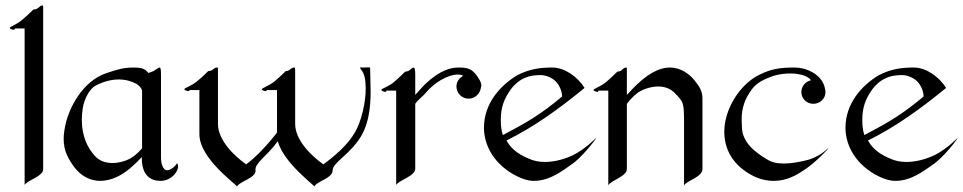

<svg xmlns="http://www.w3.org/2000/svg" viewBox="-20 -667 3551 708"><path d="M139.2 -630.9C139.2 -643.1 140.1 -647 136.2 -647C130.9 -647 124 -641.1 120.1 -637.2C113.8 -631.8 103 -631.8 103 -631.8C103 -631.8 82 -610.8 62 -594.2C44.9 -578.1 16.1 -568.8 16.1 -564C16.1 -560.1 26.9 -557.1 30.8 -557.1C34.2 -557.1 35.2 -562 35.2 -562H70.8V15.1C82 -3.9 139.2 -16.1 139.2 -43Z M568.8 -418C566.9 -418 562 -416 552.7 -409.2C548.8 -404.8 533.7 -399.9 526.9 -397.9C515.6 -415 497.1 -418 473.6 -418C435.1 -418 414.1 -411.1 374 -397.9C279.8 -367.2 234.9 -262.2 223.6 -216.8C217.8 -192.9 214.8 -172.9 214.8 -154.8C214.8 -110.8 231 -83 252 -53.2C277.8 -18.1 312 0 349.6 0C388.7 0 431.6 -19 471.7 -57.1C481 -64.9 491.7 -76.2 502.9 -87.9V-84C502.9 -20 535.6 0 571.8 0C609.9 0 636.7 -32.2 636.7 -53.2C636.7 -62 632.8 -64.9 631.8 -64.9C632.8 -61 611.8 -39.1 596.7 -39.1C581.1 -39.1 573.7 -64 573.7 -84V-393.1C573.7 -405.8 572.8 -418 568.8 -418ZM503.9 -334V-120.1C492.7 -106.9 477.1 -92.8 466.8 -86.9C453.6 -77.1 423.8 -65.9 395 -65.9C372.1 -65.9 348.6 -71.8 331.1 -90.8C302.7 -121.1 281.7 -165 281.7 -225.1C281.7 -236.8 282.7 -250 284.7 -265.1C291 -307.1 313 -340.8 332 -351.1C347.7 -358.9 378.9 -374 418 -374C443.8 -374 465.8 -367.2 482.9 -357.9C490.7 -353 500 -345.2 503.9 -334Z M780.8 -418C774.4 -418 769.5 -415 764.6 -410.2C758.3 -404.8 747.6 -404.8 747.6 -404.8C747.6 -404.8 727.5 -383.8 706.5 -367.2C686.5 -350.1 659.7 -342.8 659.7 -337.9C659.7 -334 671.4 -331.1 674.3 -331.1C678.7 -331.1 679.7 -335 679.7 -335H715.3V-171.9C715.3 -81.1 853.5 13.2 853.5 21C864.7 1 922.4 -9.8 922.4 -38.1C917.5 -64.9 962.4 -88.9 1004.4 -146C1027.3 -64 1138.7 14.2 1138.7 21C1148.4 1 1206.5 -9.8 1206.5 -38.1C1206.5 -68.8 1271.5 -96.2 1313.5 -168C1340.3 -214.8 1346.7 -275.9 1346.7 -329.1C1346.7 -365.2 1344.7 -398.9 1344.7 -418C1338.4 -418.9 1325.7 -418 1316.4 -418C1311.5 -418 1308.6 -420.9 1308.6 -418C1308.6 -417 1308.6 -414.1 1310.5 -411.1C1323.7 -397.9 1328.6 -372.1 1328.6 -340.8C1328.6 -288.1 1312.5 -220.2 1289.6 -180.2C1263.7 -133.8 1212.4 -89.8 1172.4 -61C1128.4 -91.8 1068.4 -149.9 1068.4 -210V-396C1068.4 -417 1068.4 -418 1065.4 -418C1062.5 -418 1059.6 -418.9 1048.3 -410.2C1043.5 -404.8 1033.7 -404.8 1033.7 -404.8C1033.7 -404.8 1012.7 -383.8 992.7 -367.2C974.6 -352.1 945.3 -341.8 945.3 -337.9C944.3 -334 956.5 -331.1 959.5 -331.1C962.4 -331.1 964.4 -335 964.4 -335H1001.5V-178.2C969.7 -136.2 922.4 -85.9 887.7 -61C843.8 -91.8 783.7 -149.9 783.7 -210V-396C783.7 -418.9 784.7 -418 780.8 -418Z M1671.9 -418C1645 -418 1605 -411.1 1546.9 -356C1537.1 -346.2 1523.9 -331.1 1511.2 -316.9V-394C1511.2 -405.8 1509.3 -418 1506.3 -418C1501 -418 1495.1 -412.1 1490.2 -408.2C1483.9 -402.8 1474.1 -402.8 1474.1 -402.8C1474.1 -402.8 1453.1 -381.8 1432.1 -363.8C1415 -349.1 1386.2 -339.8 1386.2 -335.9C1386.2 -332 1397 -328.1 1400.9 -328.1C1404.3 -328.1 1405.3 -333 1405.3 -333H1440.9V15.1C1452.1 -3.9 1511.2 -17.1 1511.2 -44.9V-284.2C1520 -297.9 1543 -314.9 1552.2 -327.1C1582 -362.8 1632.3 -392.1 1667 -392.1C1675.3 -392.1 1682.1 -391.1 1688 -387.2C1673.3 -379.9 1663.1 -365.2 1663.1 -348.1C1663.1 -323.2 1683.1 -303.2 1708 -303.2C1731.9 -303.2 1751 -321.8 1753.9 -346.2C1754.9 -348.1 1754.9 -349.1 1754.9 -351.1C1754.9 -356.9 1752.9 -366.2 1746.1 -376C1724.1 -413.1 1706.1 -418 1671.9 -418Z M2052.7 -311C1974.6 -246.1 1929.7 -219.2 1834.5 -168.9C1828.6 -185.1 1826.7 -204.1 1826.7 -225.1C1826.7 -271 1838.9 -303.2 1863.8 -337.9C1875.5 -354 1893.6 -370.1 1913.6 -378.9C1935.5 -389.2 1959.5 -390.1 1973.6 -390.1C1992.7 -390.1 2013.7 -380.9 2026.9 -369.1C2043.5 -354 2052.7 -329.1 2052.7 -311ZM2135.7 -342.8C2109.9 -383.8 2062.5 -418 2016.6 -418C1972.7 -418 1932.6 -413.1 1886.7 -389.2C1826.7 -353 1764.6 -287.1 1764.6 -195.8C1764.6 -139.2 1793.5 -70.8 1871.6 -24.9C1898.4 -9.8 1924.8 0 1948.7 0C2009.8 0 2058.6 -41 2085.4 -59.1C2123.5 -83 2181.6 -158.2 2177.7 -158.2C2177.7 -158.2 2139.6 -118.2 2093.8 -95.2C2062.5 -80.1 2024.4 -69.8 1989.7 -69.8C1969.7 -69.8 1950.7 -73.2 1934.6 -80.1C1902.8 -92.8 1867.7 -111.8 1847.7 -148.9C1951.7 -200.2 2044.4 -268.1 2135.7 -342.8Z M2288.6 -418C2282.2 -418 2277.3 -413.1 2272.5 -408.2C2266.1 -402.8 2256.3 -402.8 2256.3 -402.8C2256.3 -402.8 2235.4 -381.8 2214.4 -363.8C2195.3 -348.1 2168.5 -339.8 2168.5 -335C2168.5 -332 2179.2 -328.1 2183.1 -328.1C2186.5 -328.1 2187.5 -333 2187.5 -333H2223.1V16.1C2234.4 -2.9 2291.5 -16.1 2291.5 -43.9V-284.2C2301.3 -297.9 2321.3 -317.9 2334.5 -327.1C2348.1 -335.9 2377.4 -348.1 2407.2 -348.1C2430.2 -348.1 2453.1 -340.8 2470.2 -321.8C2500.5 -290 2502.4 -290 2502.4 -212.9V17.1C2512.2 -2 2570.3 -13.2 2570.3 -43.9V-304.2C2570.3 -333 2556.2 -350.1 2549.3 -359.9C2524.4 -396 2488.3 -418 2450.2 -418C2425.3 -418 2385.3 -409.2 2329.1 -356C2319.3 -346.2 2304.2 -331.1 2291.5 -316.9V-396C2291.5 -418 2292.5 -418 2288.6 -418Z M2915 -395C2936 -392.1 2958 -387.2 2970.7 -371.1C2949.7 -366.2 2935.1 -349.1 2935.1 -327.1C2935.1 -303.2 2955.1 -284.2 2979 -284.2C3003.9 -284.2 3023.9 -303.2 3023.9 -327.1C3023.9 -335 3020 -351.1 3017.1 -356.9C3001 -394 2955.1 -418 2910.6 -418C2860.8 -418 2824.7 -414.1 2779.8 -391.1C2720.7 -361.8 2675.8 -298.8 2658.7 -236.8C2653.8 -220.2 2650.9 -201.2 2650.9 -181.2C2650.9 -127 2672.9 -66.9 2745.1 -24.9C2776.9 -5.9 2808.1 0 2834 0C2881.8 0 2919.9 -22.9 2943.8 -39.1C2981 -62 3039.1 -121.1 3033.7 -121.1C3033.7 -121.1 3002 -85.9 2949.7 -75.2C2923.8 -68.8 2896 -64 2870.1 -64C2846.7 -64 2825.7 -67.9 2807.1 -80.1C2767.1 -104 2715.8 -141.1 2715.8 -200.2C2715.8 -208 2714.8 -216.8 2714.8 -225.1C2714.8 -270 2727.1 -303.2 2752 -336.9C2766.1 -356.9 2791 -372.1 2815.9 -380.9C2833 -389.2 2851.1 -392.1 2863.8 -394C2877.9 -396 2885.7 -396 2894 -396C2900.9 -396 2906.7 -396 2915 -395Z M3385.7 -311C3307.6 -246.1 3262.7 -219.2 3167.5 -168.9C3161.6 -185.1 3159.7 -204.1 3159.7 -225.1C3159.7 -271 3171.9 -303.2 3196.8 -337.9C3208.5 -354 3226.6 -370.1 3246.6 -378.9C3268.6 -389.2 3292.5 -390.1 3306.6 -390.1C3325.7 -390.1 3346.7 -380.9 3359.9 -369.1C3376.5 -354 3385.7 -329.1 3385.7 -311ZM3468.8 -342.8C3442.9 -383.8 3395.5 -418 3349.6 -418C3305.7 -418 3265.6 -413.1 3219.7 -389.2C3159.7 -353 3097.7 -287.1 3097.7 -195.8C3097.7 -139.2 3126.5 -70.8 3204.6 -24.9C3231.4 -9.8 3257.8 0 3281.7 0C3342.8 0 3391.6 -41 3418.5 -59.1C3456.5 -83 3514.6 -158.2 3510.7 -158.2C3510.7 -158.2 3472.7 -118.2 3426.8 -95.2C3395.5 -80.1 3357.4 -69.8 3322.8 -69.8C3302.7 -69.8 3283.7 -73.2 3267.6 -80.1C3235.8 -92.8 3200.7 -111.8 3180.7 -148.9C3284.7 -200.2 3377.4 -268.1 3468.8 -342.8Z"/></svg>

Font: Pierce
Style: Roman
Weight: 500
Version: Version 0.2.0